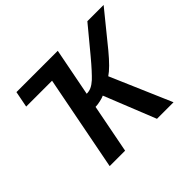

<svg xmlns="http://www.w3.org/2000/svg" viewBox="-153 -903 1117 1117"><g transform="rotate(-45 406.0 -344.0)"><path d="M359.4 -301.8 300.8 0H173.8L288.1 -588.4H75.2L94.7 -688H434.6L377 -392.1Q397.9 -392.1 416 -400.6Q434.1 -409.2 454.1 -427.2Q469.7 -441.9 493.4 -467.8Q517.1 -493.7 548.3 -531.2L678.2 -688H812L644.5 -481.9Q578.6 -402.3 537.6 -375.5L699.2 0H563L435.5 -318.4Q423.8 -312.5 399.9 -307.1Q376 -301.8 359.4 -301.8Z"/></g></svg>

Font: Arimo SemiBold
Style: Italic
Weight: 600
Italic angle: -12°
Version: Version 1.33